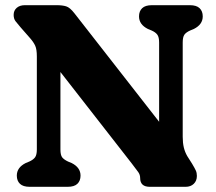

<svg xmlns="http://www.w3.org/2000/svg" viewBox="-20 -720 834 740"><path d="M290.4 -43.2Q290.4 -23.2 278.3 -11.6Q266.3 0 241 0H94.2Q69 0 56.9 -11.6Q44.8 -23.2 44.8 -43.2Q44.8 -74.4 79 -91.6L93 -97.4Q108.1 -104.2 115.1 -113.6Q122 -123.1 122 -143.8V-502.4Q122 -529.9 115.7 -543.8Q109.3 -557.6 96.4 -572.4L59.4 -614.6Q47.2 -628.5 39.9 -638.2Q32.6 -647.8 32.6 -662.6Q32.6 -679.5 44.5 -689.8Q56.3 -700 75.6 -700H199.4Q220.3 -700 234.9 -695.6Q249.5 -691.2 267 -668.6L616.3 -221.2L593.3 -131.2V-556.2Q593.3 -576.9 586.3 -586.4Q579.3 -595.9 564 -602.6L550 -608.4Q515.8 -625.6 515.8 -656.8Q515.8 -676.8 527.9 -688.4Q540 -700 565.2 -700H712Q737.3 -700 749.3 -688.4Q761.4 -676.8 761.4 -656.8Q761.4 -625.6 727.2 -608.4L713.2 -602.6Q697.3 -595.5 690.7 -586.4Q684.2 -577.3 684.2 -556.2V-193Q684.2 -169.5 688.5 -151.4Q692.9 -133.4 701.8 -118.2L720.2 -89.2Q730.6 -71.9 734.7 -62.8Q738.8 -53.8 738.8 -42Q738.8 -23 726.8 -11.5Q714.9 0 695.4 0H557.4Q520.2 0 520.2 -33.8Q520.2 -46.4 512.9 -56.6Q505.5 -66.9 487.6 -90.2L167.7 -500.4L212.9 -557.4V-143.8Q212.9 -122.7 219.5 -113.8Q226.2 -105 242.2 -97.4L256.2 -91.6Q290.4 -74.4 290.4 -43.2Z"/></svg>

Font: Fraunces SuperSoft 9pt
Style: Regular
Weight: 900
Version: Version 1.000;[b76b70a41]